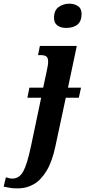

<svg xmlns="http://www.w3.org/2000/svg" viewBox="-142 -786 464 1045"><path d="M217 -634Q189 -634 170.5 -647.5Q152 -661 152 -689Q152 -730 177.5 -748Q203 -766 236 -766Q262 -766 282 -753Q302 -740 302 -710Q302 -671 280 -652.5Q258 -634 217 -634ZM-36 239Q-63 240 -81 237.5Q-99 235 -122 230L-110 179Q-105 181 -94 183.5Q-83 186 -75 186Q-37 186 -15.5 147Q6 108 27 8L82 -254H7L18 -309H93L113 -402Q116 -418 118 -428.5Q120 -439 120 -451Q120 -471 110.5 -478.5Q101 -486 80 -486H65L75 -536H276L228 -309H299L287 -254H216L160 8Q142 94 111 144.5Q80 195 42 216.5Q4 238 -36 239Z"/></svg>

Font: Noto Serif ExtraCondensed
Style: Bold Italic
Weight: 700
Width: 2
Italic angle: -12°
Designer: Monotype Design Team
Foundry: Monotype Imaging Inc.
Version: Version 2.013; ttfautohint (v1.8.4.7-5d5b)